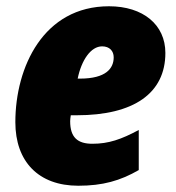

<svg xmlns="http://www.w3.org/2000/svg" viewBox="-20 -583 562 613"><path d="M230 10C308 10 364 -6 423 -40V-168C367 -138 327 -124 275 -124C228 -124 204 -144 204 -196C204 -202 205 -208 206 -215H225C407 -215 508 -285 508 -414C508 -504 437 -563 328 -563C119 -563 29 -369 29 -193C29 -67 103 10 230 10ZM228 -332C240 -391 270 -435 306 -435C330 -435 343 -420 343 -400C343 -365 319 -332 235 -332Z"/></svg>

Font: Noto Sans UI SemiCondensed Black
Style: Italic
Weight: 900
Width: 4
Italic angle: -372°
Designer: Monotype Design Team
Foundry: Monotype Imaging Inc.
Version: Version 1.901